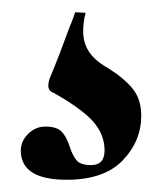

<svg xmlns="http://www.w3.org/2000/svg" viewBox="-20 -19 272 314"><path d="M116 32Q116 51 125.5 65.5Q135 80 156 92Q182 108 196.5 125.5Q211 143 211 170Q211 212 180.5 243.5Q150 275 89 275Q14 275 14 227Q14 212 26 200Q38 188 54 188Q73 188 81 196.5Q89 205 94 221Q99 236 105.5 243.5Q112 251 129 251Q151 251 151 227Q151 201 132.5 180Q114 159 68 133Q59 130 59 121Q59 114 63 105Q78 69 95 22Q96 21 103 1L120 2Q116 17 116 32Z"/></svg>

Font: Cormorant Unicase
Style: Bold
Weight: 700
Designer: Christian Thalmann (Catharsis Fonts)
Foundry: Catharsis Fonts
Version: Version 4.000